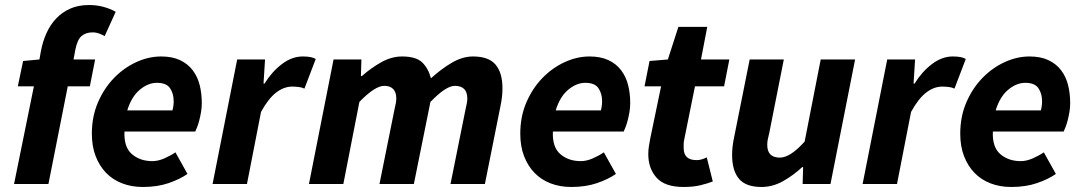

<svg xmlns="http://www.w3.org/2000/svg" viewBox="-20 -733 4313 765"><path d="M72 -490 137 -496 143 -529Q150 -567 165 -600.5Q180 -634 203.5 -659Q227 -684 259.5 -698.5Q292 -713 335 -713Q364 -713 391 -706Q418 -699 441 -686L397 -589Q389 -594 376 -599Q363 -604 349 -604Q322 -604 305 -589.5Q288 -575 280 -534L273 -496H359L338 -389H250L173 0H36L115 -389H51Z M346 -200Q346 -269 370.5 -325.5Q395 -382 434.5 -422.5Q474 -463 523 -485.5Q572 -508 622 -508Q666 -508 697 -493.5Q728 -479 747.5 -453.5Q767 -428 775.5 -394.5Q784 -361 784 -322Q784 -304 781 -286.5Q778 -269 774 -253.5Q770 -238 765.5 -226.5Q761 -215 758 -209H476Q473 -147 505.5 -119Q538 -91 587 -91Q610 -91 635 -102Q660 -113 679 -126L727 -40Q697 -19 652 -3.5Q607 12 549 12Q504 12 466.5 -2.5Q429 -17 402.5 -44.5Q376 -72 361 -111Q346 -150 346 -200ZM667 -293Q672 -310 672 -330Q672 -360 657.5 -381.5Q643 -403 605 -403Q570 -403 537 -375.5Q504 -348 487 -293Z M925 -496H1036L1030 -400H1034Q1063 -447 1103 -477.5Q1143 -508 1186 -508Q1205 -508 1217.5 -505.5Q1230 -503 1238 -498L1193 -380Q1183 -385 1169.5 -386.5Q1156 -388 1144 -388Q1111 -388 1080 -364Q1049 -340 1020 -287L964 0H827Z M1309 -496H1420L1418 -430H1422Q1458 -462 1499 -485Q1540 -508 1582 -508Q1638 -508 1662.5 -484Q1687 -460 1697 -421Q1739 -459 1781 -483.5Q1823 -508 1865 -508Q1927 -508 1954.5 -475.5Q1982 -443 1982 -381Q1982 -364 1980 -346.5Q1978 -329 1974 -310L1912 0H1775L1834 -293Q1837 -308 1839.5 -319Q1842 -330 1842 -340Q1842 -391 1792 -391Q1775 -391 1751 -375.5Q1727 -360 1695 -327L1629 0H1492L1551 -293Q1554 -308 1556.5 -319Q1559 -330 1559 -340Q1559 -366 1546.5 -378.5Q1534 -391 1511 -391Q1493 -391 1468.5 -375.5Q1444 -360 1412 -327L1348 0H1211Z M2053 -200Q2053 -269 2077.5 -325.5Q2102 -382 2141.5 -422.5Q2181 -463 2230 -485.5Q2279 -508 2329 -508Q2373 -508 2404 -493.5Q2435 -479 2454.5 -453.5Q2474 -428 2482.5 -394.5Q2491 -361 2491 -322Q2491 -304 2488 -286.5Q2485 -269 2481 -253.5Q2477 -238 2472.5 -226.5Q2468 -215 2465 -209H2183Q2180 -147 2212.5 -119Q2245 -91 2294 -91Q2317 -91 2342 -102Q2367 -113 2386 -126L2434 -40Q2404 -19 2359 -3.5Q2314 12 2256 12Q2211 12 2173.5 -2.5Q2136 -17 2109.5 -44.5Q2083 -72 2068 -111Q2053 -150 2053 -200ZM2374 -293Q2379 -310 2379 -330Q2379 -360 2364.5 -381.5Q2350 -403 2312 -403Q2277 -403 2244 -375.5Q2211 -348 2194 -293Z M2614 -389H2548L2568 -490L2641 -496L2683 -626H2798L2773 -496H2886L2865 -389H2749L2706 -176Q2704 -167 2704 -159Q2704 -151 2704 -143Q2704 -95 2755 -95Q2766 -95 2776 -98Q2786 -101 2796 -106L2820 -10Q2800 -2 2771 5Q2742 12 2704 12Q2629 12 2596 -25Q2563 -62 2563 -119Q2563 -135 2565.5 -150.5Q2568 -166 2571 -182Z M3289 0H3178L3180 -67H3176Q3142 -35 3100.5 -11.5Q3059 12 3014 12Q2952 12 2924.5 -20.5Q2897 -53 2897 -116Q2897 -133 2899 -150Q2901 -167 2905 -186L2967 -496H3103L3045 -203Q3041 -188 3039 -177Q3037 -166 3037 -156Q3037 -105 3087 -105Q3129 -105 3186 -169L3250 -496H3387Z M3515 -496H3626L3620 -400H3624Q3653 -447 3693 -477.5Q3733 -508 3776 -508Q3795 -508 3807.5 -505.5Q3820 -503 3828 -498L3783 -380Q3773 -385 3759.5 -386.5Q3746 -388 3734 -388Q3701 -388 3670 -364Q3639 -340 3610 -287L3554 0H3417Z M3806 -200Q3806 -269 3830.5 -325.5Q3855 -382 3894.5 -422.5Q3934 -463 3983 -485.5Q4032 -508 4082 -508Q4126 -508 4157 -493.5Q4188 -479 4207.5 -453.5Q4227 -428 4235.5 -394.5Q4244 -361 4244 -322Q4244 -304 4241 -286.5Q4238 -269 4234 -253.5Q4230 -238 4225.5 -226.5Q4221 -215 4218 -209H3936Q3933 -147 3965.5 -119Q3998 -91 4047 -91Q4070 -91 4095 -102Q4120 -113 4139 -126L4187 -40Q4157 -19 4112 -3.5Q4067 12 4009 12Q3964 12 3926.5 -2.5Q3889 -17 3862.5 -44.5Q3836 -72 3821 -111Q3806 -150 3806 -200ZM4127 -293Q4132 -310 4132 -330Q4132 -360 4117.5 -381.5Q4103 -403 4065 -403Q4030 -403 3997 -375.5Q3964 -348 3947 -293Z"/></svg>

Font: mr_Source Sans Pro
Style: Bold Italic
Weight: 700
Italic angle: -11°
Designer: Paul D. Hunt
Foundry: Adobe Systems Incorporated
Version: Version 1.036;July 10, 2024;FontCreator 11.5.0.2430 64-bit